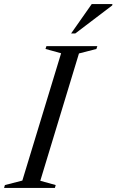

<svg xmlns="http://www.w3.org/2000/svg" viewBox="-49 -921 571 941"><path d="M250.5 -660 174 -681 178.5 -695H428L423.5 -681L338 -659L148.5 -35L224 -14L220 0H-29L-25 -14L60.5 -36ZM299.5 -757 400.5 -901H502L501 -894.5L320 -757Z"/></svg>

Font: Newsreader 48pt
Style: Italic
Weight: 400
Italic angle: -17°
Version: Version 1.003